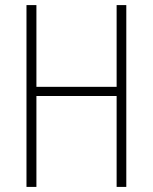

<svg xmlns="http://www.w3.org/2000/svg" viewBox="-20 -827 601 754"><path d="M476 -93V-807H438V-486H123V-807H84V-93H123V-450H438V-93Z"/></svg>

Font: Noto Sans Telugu UI Condensed ExtraLight
Style: Regular
Weight: 200
Width: 3
Designer: Jelle Bosma - Monotype Design Team
Foundry: Monotype Imaging Inc.
Version: Version 2.005